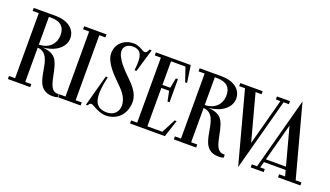

<svg xmlns="http://www.w3.org/2000/svg" viewBox="-70 -1238 3056 1776"><g transform="rotate(20 1458.0 -350.0)"><path d="M527 -30C524 -29.5 519 -28.5 516 -28.5C411 -28.5 437 -217 378 -317C352.3 -362.2 301.6 -378.9 238.9 -384C383.1 -397.4 451 -475.4 451 -551C451 -641 372.8 -698.7 257 -700V-700H37V-670H97V-30H37V0H257V-30H197V-367.4C391.9 -351.3 241.5 8 479 8C502 8 522 4 530 -1ZM216 -670C317.5 -670 356 -623 356 -550C356 -457.5 291.4 -398.3 197 -397V-670Z M753 -700H533V-670H593V-30H533V0H753V-30H693V-670H753Z M1001 8C1112 8 1194 -73 1194 -194C1194 -281 1128 -344 1083 -389C1038 -434 935 -530 935 -605.5C935 -646.5 969.5 -678 1021 -678C1112.5 -678 1122 -609 1113 -510L1110 -477H1129L1196 -703L1175 -705C1165 -679 1156 -667 1140 -667C1117 -667 1078 -708 1021 -708C922 -708 853 -643 853 -551C853 -459 956 -363 1001 -318C1046 -273 1112 -215.5 1112 -128.5C1112 -64.5 1067.5 -22 1001 -22C856 -22 860.5 -153.5 899.5 -330L880.5 -331.5L796.5 -23.5H815.5C819.5 -37.5 827.5 -47.5 840.5 -48C853 -48.5 868.5 -37 894.5 -23.5C923.5 -8.5 964 8 1001 8Z M1546.5 -30H1399V-408H1475.8L1495.5 -309H1515.5V-537H1495.5L1475.8 -438H1399V-670H1541.2L1588 -532H1607L1582 -700H1239V-670H1299V-30H1239V0H1582L1637 -168H1618Z M2160 -30C2157 -29.5 2152 -28.5 2149 -28.5C2044 -28.5 2070 -217 2011 -317C1985.3 -362.2 1934.6 -378.9 1871.9 -384C2016.1 -397.4 2084 -475.4 2084 -551C2084 -641 2005.8 -698.7 1890 -700V-700H1670V-670H1730V-30H1670V0H1890V-30H1830V-367.4C2024.9 -351.3 1874.5 8 2112 8C2135 8 2155 4 2163 -1ZM1849 -670C1950.5 -670 1989 -623 1989 -550C1989 -457.5 1924.4 -398.3 1830 -397V-670Z M2559 -700H2431V-670H2475.9L2353.5 -213.8L2231.1 -670H2290V-700H2070V-670H2127.1L2317 37L2369 -156V-156.3L2507 -670H2559.1Z M2669 -737 2617 -544V-543.7L2479 -30H2426.9V0H2554.9V-30H2510L2525.6 -88H2739.3L2754.9 -30H2695.9V0H2915.9V-30H2858.9ZM2632.4 -486.2 2731.3 -118H2533.6Z"/></g></svg>

Font: Picaflor 12 pt
Style: Regular
Weight: 400
Designer: Ariel Martín Pérez
Foundry: Tunera Type Foundry
Version: Version 1.000;hotconv 1.0.109;makeotfexe 2.5.65596